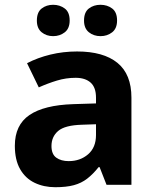

<svg xmlns="http://www.w3.org/2000/svg" viewBox="-20 -772 644 802"><path d="M302 -557Q412 -557 470.5 -509.5Q529 -462 529 -364V0H425L396 -74H392Q369 -45 344.5 -26Q320 -7 288.5 1.5Q257 10 211 10Q163 10 124.5 -8.5Q86 -27 64 -65.5Q42 -104 42 -163Q42 -250 103 -291.5Q164 -333 286 -337L381 -340V-364Q381 -407 358.5 -427Q336 -447 296 -447Q256 -447 218 -435.5Q180 -424 142 -407L93 -508Q137 -531 190.5 -544Q244 -557 302 -557ZM323 -251Q251 -249 223 -225Q195 -201 195 -162Q195 -128 215 -113.5Q235 -99 267 -99Q315 -99 348 -127.5Q381 -156 381 -208V-253ZM134 -686Q134 -721 154 -736.5Q174 -752 201.9 -752Q229.8 -752 250.4 -736.6Q271 -721.2 271 -686.4Q271 -653 250.4 -637Q229.8 -621 201.9 -621Q174 -621 154 -637.2Q134 -653.5 134 -686ZM331 -686Q331 -721 351.1 -736.5Q371.3 -752 399.6 -752Q428 -752 448.5 -736.6Q469 -721.2 469 -686.4Q469 -653 448.4 -637Q427.9 -621 400 -621Q371.5 -621 351.3 -637.2Q331 -653.5 331 -686Z"/></svg>

Font: Noto Sans Armenian
Style: Regular
Weight: 400
Designer: Monotype Design Team
Foundry: Monotype Imaging Inc.
Version: Version 2.007